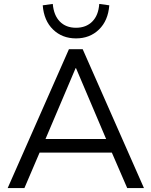

<svg xmlns="http://www.w3.org/2000/svg" viewBox="-20 -955 769 975"><path d="M19 0 330 -705H400L711 0H626L548 -180H181L104 0ZM364 -609 211 -249H519L366 -609ZM366 -760Q296 -760 249.5 -805Q203 -850 197 -928L248 -935Q253 -877 284 -845.5Q315 -814 366 -814Q417 -814 448.5 -845.5Q480 -877 484 -935L535 -928Q529 -850 482.5 -805Q436 -760 366 -760Z"/></svg>

Font: Nunito Sans
Style: Regular
Weight: 400
Designer: Vernon Adams
Foundry: Vernon Adams
Version: Version 3.101; ttfautohint (v1.8.4.7-5d5b);gftools[0.9.27]